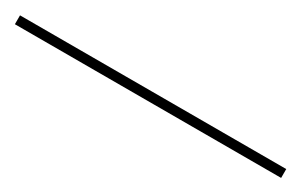

<svg xmlns="http://www.w3.org/2000/svg" viewBox="0 -29 558 356"><g transform="rotate(30 279.0 149.5)"><path d="M-5.5 159.5V140.5H564.5V159.5Z"/></g></svg>

Font: Bodoni Moda
Style: Bold
Weight: 700
Designer: Owen Earl
Foundry: indestructible type
Version: Version 2.005